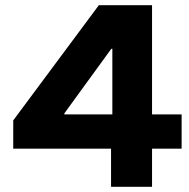

<svg xmlns="http://www.w3.org/2000/svg" viewBox="-20 -720 729 740"><path d="M680 -147H566V0H408V-147H31V-256L361 -700H566V-279H680ZM228 -279H413V-532H409L228 -283Z"/></svg>

Font: CMG Sans
Style: Bold
Weight: 700
Designer: Julieta Ulanovsky
Foundry: Julieta Ulanovsky
Version: Version 7.200